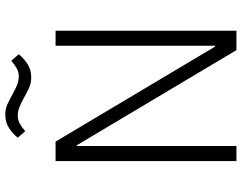

<svg xmlns="http://www.w3.org/2000/svg" viewBox="-116 -816 932 741"><g transform="rotate(-90 350.5 -446.0)"><path d="M160 -616H157V0H99V-698H174L541 -82H544V-698H602V0H527ZM422 -792Q399 -792 381 -800.5Q363 -809 343 -820Q320 -833 304.5 -838.5Q289 -844 275 -844Q258 -844 244 -836.5Q230 -829 214 -815L189 -844Q205 -864 227 -878Q249 -892 278 -892Q301 -892 319 -883.5Q337 -875 357 -864Q380 -851 395.5 -845.5Q411 -840 425 -840Q442 -840 456 -847.5Q470 -855 486 -869L511 -840Q495 -820 473 -806Q451 -792 422 -792Z"/></g></svg>

Font: IBM Plex Sans Thai Light
Style: Regular
Weight: 300
Designer: Mike Abbink, Paul van der Laan, Pieter van Rosmalen, Ben Mitchell, Mark Frömberg
Foundry: Bold Monday
Version: Version 1.2